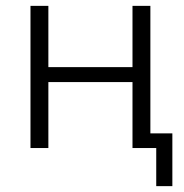

<svg xmlns="http://www.w3.org/2000/svg" viewBox="-20 -505 629 655"><path d="M513 130V0H432V-225H145V0H84V-485H145V-276H432V-485H493V-50H568V130Z"/></svg>

Font: Nunito Sans Light
Style: Regular
Weight: 300
Designer: Vernon Adams
Foundry: Vernon Adams
Version: Version 3.101; ttfautohint (v1.8.4.7-5d5b);gftools[0.9.27]